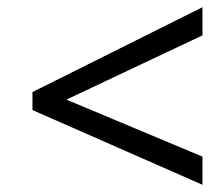

<svg xmlns="http://www.w3.org/2000/svg" viewBox="-20 -628 612 532"><path d="M541 -116 70 -323V-373L541 -608V-530L164 -352L541 -194Z"/></svg>

Font: Noto Sans
Style: Italic
Weight: 400
Italic angle: -12°
Designer: Monotype Design Team
Foundry: Monotype Imaging Inc.
Version: Version 2.013; ttfautohint (v1.8.4.7-5d5b)